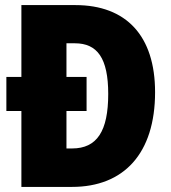

<svg xmlns="http://www.w3.org/2000/svg" viewBox="-20 -734 671 754"><path d="M276 -714H64V-432H5V-298H64V0H263C466 0 589 -131 589 -372C589 -593 476 -714 276 -714ZM274 -564C362 -564 405 -506 405 -365C405 -219 361 -151 263 -151H241V-298H320V-432H241V-564Z"/></svg>

Font: Noto Sans Arabic UI Cn Bk
Style: Regular
Weight: 900
Width: 3
Designer: Monotype Design Team, Nadine Chahine and Nizar Qandah
Foundry: Monotype Imaging Inc.
Version: Version 2.010